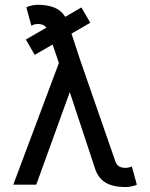

<svg xmlns="http://www.w3.org/2000/svg" viewBox="-20 -753 612 783"><path d="M286.6 -624.5 121.6 -529.3 85.4 -591.8 250.5 -687 312 -722.7 348.1 -660.2ZM307.1 -507.8 451.2 -92.8Q454.1 -85 459.7 -79.3Q465.3 -73.7 473.4 -71Q481.4 -68.4 492.2 -68.4Q498 -68.4 505.6 -70.1Q513.2 -71.8 517.6 -74.2L538.1 0Q532.7 2.9 524.9 5.1Q517.1 7.3 508.5 8.5Q500 9.8 492.2 9.8Q460.4 9.8 436 2.7Q411.6 -4.4 395 -20Q378.4 -35.6 369.1 -61L264.6 -377.4L127.9 0H34.2L220.2 -496.1L174.3 -630.9Q171.4 -639.2 165.8 -644.5Q160.2 -649.9 152.1 -652.6Q144 -655.3 133.3 -655.3Q127.4 -655.3 119.9 -653.1Q112.3 -650.9 107.9 -648.4L87.4 -722.7Q92.8 -726.1 100.6 -728.3Q108.4 -730.5 116.9 -731.9Q125.5 -733.4 133.3 -733.4Q165 -733.4 189.5 -726.3Q213.9 -719.2 230.5 -703.6Q247.1 -688 256.3 -662.6Z"/></svg>

Font: Giphurs
Style: Regular
Weight: 400
Version: Version 2.010